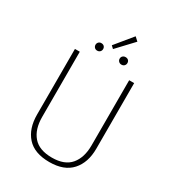

<svg xmlns="http://www.w3.org/2000/svg" viewBox="-222 -1065 1087 1199"><g transform="rotate(30 322.0 -465.0)"><path d="M536 -209Q536 -109 482.5 -49.5Q429 10 323 10Q215 10 162 -49Q109 -108 109 -209V-682H144V-212Q144 -123 187.5 -72.5Q231 -22 323 -22Q414 -22 457 -73Q500 -124 500 -212V-682H536ZM424 -916 315 -800 297 -817 398 -940ZM262 -769Q262 -758 254.5 -750Q247 -742 234 -742Q222 -742 214.5 -750Q207 -758 207 -769Q207 -780 214.5 -788Q222 -796 234 -796Q247 -796 254.5 -788.5Q262 -781 262 -769ZM437 -769Q437 -758 429.5 -750Q422 -742 409 -742Q397 -742 389 -750Q381 -758 381 -769Q381 -781 389 -788.5Q397 -796 409 -796Q422 -796 429.5 -788.5Q437 -781 437 -769Z"/></g></svg>

Font: FiraGO UltraLight
Style: Regular
Weight: 200
Designer: bBox Type
Foundry: bBox Type GmbH
Version: Version 1.001